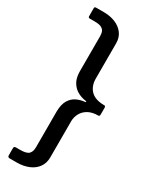

<svg xmlns="http://www.w3.org/2000/svg" viewBox="-232 -790 789 1002"><g transform="rotate(30 162.0 -288.5)"><path d="M208 -633V-421Q208 -376 234.5 -349Q261 -322 317 -322Q324 -322 324 -310V-272Q324 -260 317 -260Q280 -260 256 -246.5Q232 -233 220 -210.5Q208 -188 208 -164V55Q208 89 190 114Q172 139 140.5 152Q109 165 69 165H27Q15 165 15 153V110Q15 99 27 99H52Q90 99 103.5 86Q117 73 117 45V-172Q118 -214 133 -238.5Q148 -263 171.5 -274Q195 -285 219 -287Q226 -288 225.5 -290.5Q225 -293 219 -294Q194 -297 171 -309.5Q148 -322 133 -346Q118 -370 117 -408V-623Q117 -640 112 -651.5Q107 -663 93.5 -669.5Q80 -676 53 -676H25Q15 -676 15 -685V-734Q15 -742 25 -742H71Q109 -742 140 -729.5Q171 -717 189.5 -692.5Q208 -668 208 -633Z"/></g></svg>

Font: Libre Franklin Medium
Style: Regular
Weight: 500
Designer: Pablo Impallari, Rodrigo Fuenzalida, Nhung Nguyen
Foundry: Impallari Type
Version: Version 3.000